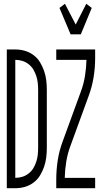

<svg xmlns="http://www.w3.org/2000/svg" viewBox="-20 -997 540 1017"><path d="M16 0V-735H61Q87 -735 111.5 -728Q136 -721 157 -705.5Q178 -690 191.5 -668Q205 -646 213.5 -621.5Q222 -597 225 -571.5Q228 -546 228 -521V-215Q228 -189 225 -163.5Q222 -138 213.5 -113.5Q205 -89 191.5 -67Q178 -45 157 -29.5Q136 -14 111.5 -7Q87 0 61 0ZM61 -55Q80 -55 98 -60.5Q116 -66 131.5 -78Q147 -90 156.5 -106Q166 -122 172 -140Q178 -158 180 -177Q182 -196 182 -215V-521Q182 -539 180 -558Q178 -577 172 -595Q166 -613 156.5 -629Q147 -645 131.5 -657Q116 -669 98 -674.5Q80 -680 61 -680ZM354 -815 295 -955 324 -977 381 -867 437 -977 466 -955 408 -815ZM278 0V-46Q278 -98 286 -149Q294 -200 312 -248L408 -511Q423 -551 430 -594Q437 -637 438 -680H278V-735H484V-689Q484 -637 475.5 -586Q467 -535 449 -487L353 -224Q338 -184 331 -141Q324 -98 323 -55H484V0Z"/></svg>

Font: Iosevka Term Curly Light
Style: Regular
Weight: 300
Designer: Belleve Invis
Foundry: Belleve Invis
Version: Version 32.3.0